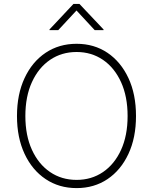

<svg xmlns="http://www.w3.org/2000/svg" viewBox="-20 -964 792 994"><path d="M376.5 9.8Q285.6 9.8 216.1 -36.9Q146.5 -83.5 107.2 -167.5Q67.9 -251.5 67.9 -363.3Q67.9 -475.6 107.2 -559.8Q146.5 -644 216.1 -690.7Q285.6 -737.3 376.5 -737.3Q467.3 -737.3 536.4 -690.7Q605.5 -644 644.8 -560.1Q684.1 -476.1 684.1 -363.3Q684.1 -251 644.8 -167Q605.5 -83 536.4 -36.6Q467.3 9.8 376.5 9.8ZM376.5 -32.7Q453.6 -32.7 513.2 -73.2Q572.8 -113.8 606.7 -188Q640.6 -262.2 640.6 -363.3Q640.6 -464.4 606.7 -538.8Q572.8 -613.3 513.2 -654.1Q453.6 -694.8 376.5 -694.8Q299.3 -694.8 239.5 -654.3Q179.7 -613.8 145.5 -539.3Q111.3 -464.8 111.3 -363.3Q111.3 -262.7 145.3 -188.5Q179.2 -114.3 239 -73.5Q298.8 -32.7 376.5 -32.7ZM281.7 -808.1H236.3V-811.5L360.4 -943.8H391.1L516.1 -811.5V-808.1H470.2L376 -909.7Z"/></svg>

Font: Inter Extra Light
Style: Regular
Weight: 200
Designer: Rasmus Andersson
Foundry: rsms
Version: Version 4.000;git-3c8e0fc